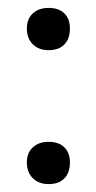

<svg xmlns="http://www.w3.org/2000/svg" viewBox="-20 -455 244 486"><path d="M48 -44Q48 -68 63 -82Q78 -96 103 -96Q129 -96 143 -82Q157 -68 157 -44Q157 -18 143 -3.5Q129 11 103 11Q78 11 63 -4Q48 -19 48 -44ZM48 -383Q48 -407 63 -421Q78 -435 103 -435Q129 -435 143 -421Q157 -407 157 -383Q157 -357 143 -342.5Q129 -328 103 -328Q78 -328 63 -343Q48 -358 48 -383Z"/></svg>

Font: Cormorant Unicase SemiBold
Style: Regular
Weight: 600
Designer: Christian Thalmann (Catharsis Fonts)
Foundry: Catharsis Fonts
Version: Version 4.000